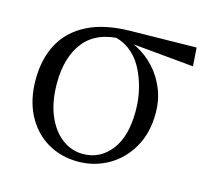

<svg xmlns="http://www.w3.org/2000/svg" viewBox="-83 -620 801 733"><g transform="rotate(15 317.0 -254.0)"><path d="M282 15Q215 15 161.5 -16.5Q108 -48 77 -107Q46 -166 46 -246Q46 -329 79 -389.5Q112 -450 179.5 -484Q247 -518 351 -519L608 -523L613 -450L346 -475L329 -481Q226 -480 177 -419Q128 -358 128 -254Q128 -180 150.5 -127Q173 -74 210.5 -46Q248 -18 293 -18Q360 -18 403 -72.5Q446 -127 446 -228Q446 -275 435 -318.5Q424 -362 404 -397.5Q384 -433 353 -455.5Q322 -478 282 -483L295 -492Q343 -488 384 -467Q425 -446 456 -412Q487 -378 504.5 -334.5Q522 -291 522 -241Q522 -162 489 -104.5Q456 -47 401.5 -16Q347 15 282 15Z"/></g></svg>

Font: Noto Serif JP
Style: Regular
Weight: 400
Designer: Ryoko NISHIZUKA  (kana & ideographs); Frank Grießhammer (Latin, Greek & Cyrillic); Wenlong ZHANG  (bopomofo); Sandoll Co
Foundry: Adobe
Version: Version 2.003-H1;hotconv 1.1.1;makeotfexe 2.6.0